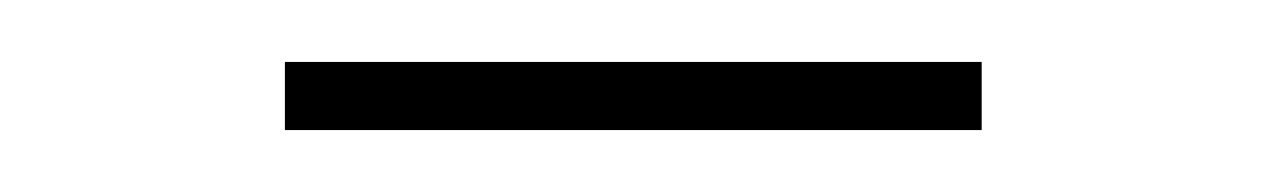

<svg xmlns="http://www.w3.org/2000/svg" viewBox="-20 -326 410 62"><path d="M72 -306H297V-284H72Z"/></svg>

Font: Lato ExtraLight
Style: Regular
Weight: 275
Designer: Lukasz Dziedzic with Adam Twardoch and Botio Nikoltchev
Foundry: tyPoland Lukasz Dziedzic
Version: Version 2.015; 2015-08-06; http://www.latofonts.com/